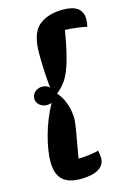

<svg xmlns="http://www.w3.org/2000/svg" viewBox="-141 -868 740 1092"><g transform="rotate(-15 229.5 -321.5)"><path d="M56 -353Q56 -375 73.5 -391Q91 -407 116 -407Q143 -407 160 -390Q155 -427 152 -486Q149 -545 149 -591Q149 -714 202.5 -757Q256 -800 344 -800Q459 -800 459 -713Q459 -689 453 -669Q440 -674 395.5 -679.5Q351 -685 326 -685Q307 -574 288 -509Q269 -444 246 -409Q223 -374 189 -347Q217 -316 232 -272.5Q247 -229 247 -182Q247 -153 211 42Q237 42 277.5 37Q318 32 330 26Q336 49 336 72Q336 112 299.5 134.5Q263 157 192 157Q121 157 86.5 123Q52 89 52 18Q52 -44 76 -133Q100 -222 145 -304Q134 -299 117 -299Q92 -299 74 -314.5Q56 -330 56 -353Z"/></g></svg>

Font: Lemonada SemiBold
Style: Regular
Weight: 600
Designer: Mohamed Gaber (Arabic) Eduardo Tunni (Latin)
Foundry: Kief Type Foundry
Version: Version 3.006